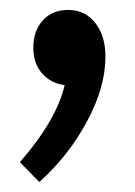

<svg xmlns="http://www.w3.org/2000/svg" viewBox="-20 -160 272 386"><path d="M117 -140Q151 -140 171.5 -114Q192 -88 192 -46Q192 15 155 84Q118 153 59 206L20 166Q94 81 110 11Q83 8 65 -12Q47 -32 47 -64Q47 -98 66 -119Q85 -140 117 -140Z"/></svg>

Font: Gully ECD Medium
Style: Regular
Weight: 500
Width: 2
Designer: jaikishan Patel
Foundry: MagicType
Version: Version 1.000;Glyphs 3.2 (3242)